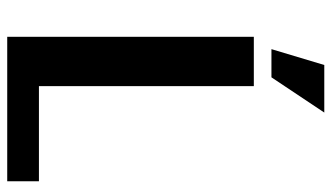

<svg xmlns="http://www.w3.org/2000/svg" viewBox="-218 -722 940 545"><g transform="rotate(90 252.5 -450.0)"><path d="M120 -750 165 -900H300L200 -750ZM85 0V-700H225V-90H495V0Z"/></g></svg>

Font: Scada
Style: Bold
Weight: 700
Designer: Jovanny Lemonad
Foundry: Jovanny Lemonad
Version: Version 4.100;PS 004.100;hotconv 1.0.88;makeotf.lib2.5.64775